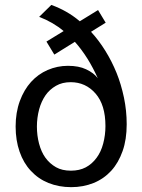

<svg xmlns="http://www.w3.org/2000/svg" viewBox="-20 -753 582 785"><path d="M169.9 -583 240.2 -626Q197.3 -662.1 140.1 -684.1L189.9 -732.9Q223.1 -720.7 249.5 -705.6Q279.8 -688.5 306.2 -666L380.9 -711.9L412.1 -660.2L352.1 -623Q384.3 -587.9 410.6 -545.4Q437 -502.9 456.5 -455.1Q475.1 -409.2 486.8 -354Q498 -300.3 498 -245.1Q498 -182.6 481.4 -135.7Q464.4 -87.4 435.1 -55.2Q404.8 -22 362.8 -4.9Q320.3 12.2 271 12.2Q220.7 12.2 178.2 -4.9Q136.7 -21.5 106 -54.7Q76.2 -86.4 60.1 -132.8Q43.9 -179.2 43.9 -235.8Q43.9 -293 61 -339.8Q78.1 -386.2 106.9 -418Q136.2 -450.2 174.8 -466.8Q214.4 -483.9 257.8 -483.9Q302.2 -483.9 332 -469.7Q363.3 -455.1 379.9 -433.1Q360.4 -476.1 338.4 -511.7Q314 -550.8 286.1 -582L202.1 -529.8ZM130.9 -235.8Q130.9 -199.2 139.6 -166Q148.9 -131.3 165.5 -108.4Q183.1 -84 209 -69.3Q233.9 -55.2 270 -55.2Q304.7 -55.2 330.6 -68.8Q356.4 -82.5 375 -107.9Q393.1 -132.3 401.9 -166Q411.1 -200.7 411.1 -237.8Q411.1 -324.2 370.6 -370.6Q330.1 -417 269 -417Q234.4 -417 209 -402.3Q182.6 -387.2 166 -363.3Q148.9 -338.4 140.1 -306.2Q130.9 -271.5 130.9 -235.8Z"/></svg>

Font: Post Grotesk Regular
Style: Regular
Weight: 500
Version: 0.900; ttfautohint (v0.96) -l 8 -r 50 -G 200 -x 14 -w "gGD" 